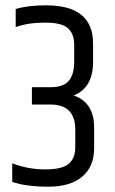

<svg xmlns="http://www.w3.org/2000/svg" viewBox="-20 -697 433 722"><path d="M154 -677Q330 -677 330 -533V-464Q330 -367 257 -338Q334 -312 334 -217V-140Q334 -71 289.5 -33Q245 5 161.5 5Q78 5 26 -13V-83Q85 -60 149.5 -60Q214 -60 238.5 -81Q263 -102 263 -143V-210Q263 -304 169 -304H100V-369H169Q219 -369 239 -393.5Q259 -418 259 -465V-529Q259 -569 236 -590.5Q213 -612 149 -612Q85 -612 39 -595V-663Q84 -677 154 -677Z"/></svg>

Font: Khand
Style: Regular
Weight: 400
Designer: Devanagari: Sanchit Sawaria, Jyotish Sonowal; Latin: Satya Rajpurohit
Foundry: Indian Type Foundry
Version: Version 1.101;PS 1.0;hotconv 1.0.78;makeotf.lib2.5.61930; tt